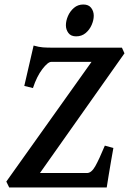

<svg xmlns="http://www.w3.org/2000/svg" viewBox="-20 -825 568 845"><path d="M527.8 -590.3 155.8 -63.5H362.8Q382.3 -63.5 399.2 -93.3Q416 -123 441.4 -184.1L479 -173.8Q475.1 -152.3 469.2 -118.7Q463.4 -85 458 -52Q452.6 -19 449.7 0H20.5L7.8 -25.9L382.8 -552.7H205.6Q190.9 -552.7 166.5 -521Q142.1 -489.3 125 -437.5L86.9 -446.8L127.9 -624.5Q151.9 -617.7 169.2 -616.5Q186.5 -615.2 212.9 -615.2H516.6ZM392.6 -755.9Q392.6 -736.3 383.3 -715.1Q374 -693.8 356.7 -679.4Q339.4 -665 314.9 -665Q292 -665 281 -679.9Q270 -694.8 270 -713.9Q270 -733.4 279.1 -754.4Q288.1 -775.4 305.4 -790.3Q322.8 -805.2 346.7 -805.2Q370.1 -805.2 381.3 -790.3Q392.6 -775.4 392.6 -755.9Z"/></svg>

Font: Gentium Plus
Style: Bold Italic
Weight: 700
Italic angle: -8°
Designer: Victor Gaultney, Annie Olsen, Iska Routamaa, Becca Hirsbrunner
Foundry: SIL International
Version: Version 6.101